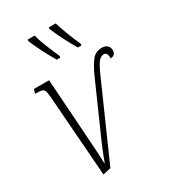

<svg xmlns="http://www.w3.org/2000/svg" viewBox="-189 -859 851 962"><g transform="rotate(-30 236.0 -378.5)"><path d="M85 -460Q83 -485 79 -495.5Q75 -506 65 -509Q55 -512 34 -512H26L32 -536H120L141 -228Q143 -197 145.5 -160Q148 -123 150 -89.5Q152 -56 152 -37H154Q164 -65 179.5 -103Q195 -141 211 -176L326 -436Q353 -496 374 -520.5Q395 -545 431 -545Q447 -545 459.5 -535.5Q472 -526 472 -507Q472 -491 463.5 -484Q455 -477 443 -476Q442 -512 423 -512Q405 -512 391 -495Q377 -478 354 -426L166 -1L120 9ZM327 -606Q280 -686 250 -758L251 -766H291Q300 -736 316 -694Q332 -652 349 -615L348 -606ZM205 -606Q158 -686 128 -758L129 -766H169Q177 -736 193.5 -694Q210 -652 227 -615L225 -606Z"/></g></svg>

Font: Noto Serif ExtraCondensed ExtraLight
Style: Italic
Weight: 200
Width: 2
Italic angle: -12°
Designer: Monotype Design Team
Foundry: Monotype Imaging Inc.
Version: Version 2.014; ttfautohint (v1.8.4.7-5d5b)